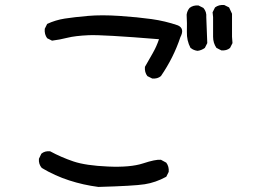

<svg xmlns="http://www.w3.org/2000/svg" viewBox="-20 -735 1040 773"><path d="M376 17.6Q315.4 9.8 258.3 -8.8Q201.2 -27.3 148.4 -58.6Q134.8 -74.2 136.7 -95.7L146.5 -116.2Q160.2 -127.9 181.6 -126Q226.6 -101.6 275.9 -85Q325.2 -68.4 415 -64.5Q504.9 -60.5 555.7 -77.1Q606.4 -93.8 627.9 -91.8L649.4 -80.1Q661.1 -64.5 659.2 -43L649.4 -23.4Q606.4 0 562.5 6.8Q518.6 13.7 376 17.6ZM592.8 -418.9 573.2 -428.7Q561.5 -444.3 563.5 -465.8Q579.1 -493.2 594.7 -520.5Q610.4 -547.9 620.1 -577.1Q392.6 -595.7 337.4 -593.3Q282.2 -590.8 251.5 -583Q220.7 -575.2 189.5 -571.3L169.9 -581.1Q158.2 -596.7 160.2 -619.1L169.9 -638.7Q203.1 -654.3 240.7 -660.2Q278.3 -666 333.5 -670.9Q388.7 -675.8 461.4 -670.9Q534.2 -666 589.8 -658.2Q645.5 -650.4 696.3 -632.8Q724.6 -620.1 706.1 -585Q692.4 -543.9 672.9 -504.9Q653.3 -465.8 627.9 -428.7Q614.3 -417 592.8 -418.9ZM775.4 -530.3Q759.8 -532.2 747.1 -542Q731.4 -571.3 732.4 -606.9Q733.4 -642.6 731.4 -675.8Q733.4 -691.4 743.2 -703.1Q757.8 -714.8 779.3 -712.9L798.8 -703.1Q812.5 -687.5 810.5 -666L814.5 -561.5L804.7 -542Q791 -532.2 775.4 -530.3ZM871.1 -532.2 851.6 -542Q837.9 -561.5 837.9 -586.9V-666L835.9 -685.5L845.7 -705.1Q861.3 -716.8 882.8 -714.8L902.3 -705.1L914.1 -679.7V-586.9L916 -561.5L906.2 -542Q892.6 -530.3 871.1 -532.2Z"/></svg>

Font: JasonHandwriting2
Style: Regular
Weight: 400
Version: Version 1.05.10